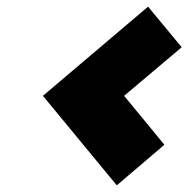

<svg xmlns="http://www.w3.org/2000/svg" viewBox="-20 -657 566 577"><path d="M331 -100 109 -369 425 -637 526 -515 353 -369 474 -222Z"/></svg>

Font: Tomorrow ExtraBold
Style: Italic
Weight: 800
Italic angle: -10°
Designer: Tony de Marco, Monica Rizzolli
Foundry: Just in Type
Version: Version 2.002